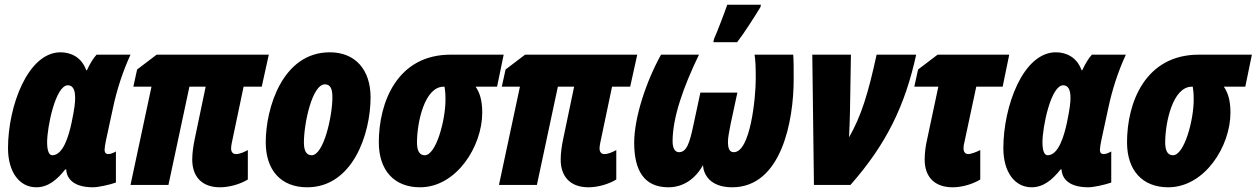

<svg xmlns="http://www.w3.org/2000/svg" viewBox="-20 -785 5334 815"><path d="M134 10C185 10 223 -23 257 -66H261C262 -41 277 10 375 10C396 10 443 0 472 -10V-142C458 -134 447 -131 441 -131C431 -131 424 -134 424 -150C424 -158 427 -176 430 -190L459 -324C476 -405 501 -481 534 -553H390C376 -538 362 -515 349 -487H346C326 -543 280 -563 237 -563C98 -563 14 -334 14 -156C14 -54 63 10 134 10ZM202 -126C188 -126 180 -145 180 -181C180 -247 216 -423 268 -423C288 -423 299 -406 299 -370C299 -351 297 -327 284 -265C272 -208 248 -126 202 -126Z M914 10C949 10 996 -1 1032 -23V-148C1017 -140 999 -131 981 -131C968 -131 961 -141 961 -154C961 -165 963 -172 964 -179L1014 -417H1091L1121 -553H645L562 -490L546 -417H623L534 0H695L784 -417H853L807 -197C801 -169 796 -136 796 -108C796 -34 838 10 914 10Z M1284 10C1477 10 1553 -216 1553 -372C1553 -488 1489 -563 1380 -563C1179 -563 1108 -326 1108 -181C1108 -62 1173 10 1284 10ZM1303 -126C1280 -126 1270 -146 1270 -180C1270 -261 1305 -427 1359 -427C1382 -427 1391 -409 1391 -372C1391 -292 1354 -126 1303 -126Z M1763 10C1917 10 2027 -163 2027 -307C2027 -360 2016 -392 1999 -417H2090L2118 -553H1893C1665 -553 1588 -349 1588 -181C1588 -62 1653 10 1763 10ZM1783 -126C1760 -126 1750 -146 1750 -180C1750 -265 1782 -417 1863 -417H1867C1869 -405 1871 -389 1871 -362C1871 -274 1831 -126 1783 -126Z M2478 10C2513 10 2560 -1 2596 -23V-148C2581 -140 2563 -131 2545 -131C2532 -131 2525 -141 2525 -154C2525 -165 2527 -172 2528 -179L2578 -417H2655L2685 -553H2209L2126 -490L2110 -417H2187L2098 0H2259L2348 -417H2417L2371 -197C2365 -169 2360 -136 2360 -108C2360 -34 2402 10 2478 10Z M3008 -606H3109C3138 -643 3183 -714 3208 -755L3210 -765H3067C3059 -740 3023 -646 3011 -620ZM2817 10C2880 10 2931 -25 2964 -84C2966 -46 2993 10 3088 10C3298 10 3349 -274 3349 -448C3349 -501 3349 -527 3347 -553H3183C3187 -528 3188 -501 3188 -450C3188 -369 3165 -139 3095 -139C3077 -139 3070 -153 3070 -184C3070 -200 3075 -226 3081 -257L3110 -392H2953L2924 -257C2907 -175 2894 -139 2862 -139C2847 -139 2835 -153 2835 -185C2835 -285 2879 -412 2947 -553H2786C2722 -438 2672 -285 2672 -179C2672 -63 2713 10 2817 10Z M3435 0H3590C3742 -172 3822 -337 3869 -553H3701C3665 -387 3636 -293 3584 -202C3586 -238 3587 -277 3588 -313L3592 -553H3428Z M4024 10C4059 10 4105 -1 4141 -23V-148C4125 -140 4102 -131 4090 -131C4077 -131 4070 -141 4070 -154C4070 -165 4071 -172 4073 -178L4124 -417H4236L4264 -553H3960L3877 -490L3861 -417H3963L3916 -196C3909 -167 3905 -135 3905 -108C3905 -34 3947 10 4024 10Z M4359 10C4410 10 4448 -23 4482 -66H4486C4487 -41 4502 10 4600 10C4621 10 4668 0 4697 -10V-142C4683 -134 4672 -131 4666 -131C4656 -131 4649 -134 4649 -150C4649 -158 4652 -176 4655 -190L4684 -324C4701 -405 4726 -481 4759 -553H4615C4601 -538 4587 -515 4574 -487H4571C4551 -543 4505 -563 4462 -563C4323 -563 4239 -334 4239 -156C4239 -54 4288 10 4359 10ZM4427 -126C4413 -126 4405 -145 4405 -181C4405 -247 4441 -423 4493 -423C4513 -423 4524 -406 4524 -370C4524 -351 4522 -327 4509 -265C4497 -208 4473 -126 4427 -126Z M4939 10C5093 10 5203 -163 5203 -307C5203 -360 5192 -392 5175 -417H5266L5294 -553H5069C4841 -553 4764 -349 4764 -181C4764 -62 4829 10 4939 10ZM4959 -126C4936 -126 4926 -146 4926 -180C4926 -265 4958 -417 5039 -417H5043C5045 -405 5047 -389 5047 -362C5047 -274 5007 -126 4959 -126Z"/></svg>

Font: Noto Sans UI Condensed Black
Style: Italic
Weight: 900
Width: 3
Italic angle: -192°
Designer: Monotype Design Team
Foundry: Monotype Imaging Inc.
Version: Version 1.901